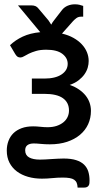

<svg xmlns="http://www.w3.org/2000/svg" viewBox="-20 -666 482 892"><path d="M366.5 -588.5V-638.5C360.8 -640.5 354.9 -642.2 348.8 -643.8C342.6 -645.2 335.7 -646 328 -646C316 -646 304.8 -643.8 294.5 -639.5C284.2 -635.2 275.5 -628.7 268.5 -620L231 -571.5C228.7 -568.5 226.3 -565.3 224 -562C221.7 -558.7 219.7 -555.2 218 -551.5C215.7 -555.2 213.4 -558.7 211.3 -562C209.1 -565.3 207 -568.5 205 -571.5L159 -626C154.7 -631.7 149.8 -635.6 144.5 -637.7C139.2 -639.9 132.7 -641 125 -641H63.5L167 -516.5C135.7 -513.5 108.6 -506.7 85.7 -496C62.9 -485.3 43.2 -472 26.5 -456L51 -414.5C55 -408.2 58.7 -404 62.2 -402C65.7 -400 70 -399 75 -399C80 -399 85.5 -400.8 91.5 -404.5C97.5 -408.2 105.1 -412.2 114.2 -416.7C123.4 -421.2 134.5 -425.4 147.5 -429.2C160.5 -433.1 176.3 -435 195 -435C228 -435 252.8 -428.7 269.5 -416C286.2 -403.3 294.5 -387.8 294.5 -369.5C294.5 -349.2 284.9 -332.7 265.7 -320C246.6 -307.3 219.8 -301 185.5 -301H128V-230H185.5C224.8 -230 253.8 -223.2 272.5 -209.7C291.2 -196.2 300.5 -177.2 300.5 -152.5C300.5 -141.8 298.3 -131.8 294 -122.5C289.7 -113.2 283.2 -105 274.7 -98C266.2 -91 255.8 -85.4 243.5 -81.2C231.2 -77.1 217 -75 201 -75C190.3 -75 179.2 -75.7 167.5 -77C155.8 -78.3 144.7 -79 134 -79C113.7 -79 95.8 -76.2 80.5 -70.5C65.2 -64.8 52.4 -57 42.2 -47C32.1 -37 24.4 -25.1 19.3 -11.2C14.1 2.6 11.5 17.5 11.5 33.5C11.5 54.8 15.7 73.6 24 89.8C32.3 105.9 43.8 119.5 58.5 130.5C73.2 141.5 90.4 149.8 110.3 155.5C130.1 161.2 151.5 164 174.5 164C189.8 164 205.8 163.2 222.5 161.5C239.2 159.8 255.7 159 272 159C284.3 159 294.8 159.8 303.5 161.3C312.2 162.8 319.2 165.3 324.5 169C329.8 172.7 333.8 177.5 336.3 183.5C338.8 189.5 340.2 196.8 340.5 205.5H371C377 205.5 381.7 204.5 385 202.5C388.3 200.5 390.8 198 392.5 195C394.2 192 395.2 188.5 395.5 184.5C395.8 180.5 396 176.5 396 172.5C396 157.5 394.1 143.8 390.3 131.3C386.4 118.8 379.9 108 370.8 99C361.6 90 349.3 83 333.8 78C318.3 73 298.8 70.5 275.5 70.5C267.2 70.5 258.1 70.8 248.2 71.3C238.4 71.8 228.6 72.3 218.7 73C208.9 73.7 199.3 74.3 190 74.8C180.7 75.3 172.5 75.5 165.5 75.5C144.2 75.5 127.4 72.1 115.2 65.3C103.1 58.4 97 47.5 97 32.5C97 21.5 100.5 13.4 107.5 8.3C114.5 3.1 124.3 0.5 137 0.5C145.7 0.5 156.5 1.2 169.5 2.5C182.5 3.8 196.5 4.5 211.5 4.5C241.5 4.5 268.2 0.6 291.7 -7.2C315.2 -15.1 335.2 -25.9 351.7 -39.8C368.2 -53.6 380.8 -70 389.5 -89C398.2 -108 402.5 -128.7 402.5 -151C402.5 -163.7 400.5 -176 396.5 -188C392.5 -200 386.3 -211.2 378 -221.8C369.7 -232.2 359.3 -241.8 347 -250.2C334.7 -258.8 320.3 -265.8 304 -271.5C320.3 -277.2 334.1 -284.3 345.2 -293C356.4 -301.7 365.5 -311 372.5 -321C379.5 -331 384.5 -341.2 387.5 -351.7C390.5 -362.2 392 -372.5 392 -382.5C392 -396.5 389.3 -410.1 384 -423.2C378.7 -436.4 370.7 -448.7 360.2 -460C349.7 -471.3 336.7 -481.3 321.2 -490C305.7 -498.7 288 -505.3 268 -510L319.5 -568C324.2 -573 329.4 -577.7 335.2 -582C341.1 -586.3 348.3 -588.5 357 -588.5Z"/></svg>

Font: Lato Semibold
Style: Regular
Weight: 600
Designer: Lukasz Dziedzic
Foundry: tyPoland Lukasz Dziedzic
Version: Version 2.006; 2014-01-15